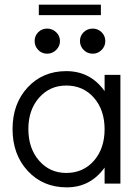

<svg xmlns="http://www.w3.org/2000/svg" viewBox="-20 -790 601 826"><path d="M414 -770V-725H147V-770ZM183 -559Q160 -559 144.5 -575Q129 -591 129 -614Q129 -636 144.5 -651.5Q160 -667 183 -667Q205 -667 221.5 -651.5Q238 -636 238 -613Q238 -591 221.5 -575Q205 -559 183 -559ZM324 -614Q324 -636 340 -651.5Q356 -667 379 -667Q401 -667 417 -651.5Q433 -636 433 -613Q433 -591 417 -575Q401 -559 379 -559Q356 -559 340 -575Q324 -591 324 -614ZM430 -468H498V0H430V-69Q369 16 267 16Q165 16 99.5 -54.5Q34 -125 34 -235Q34 -344 99 -414Q164 -484 265 -484Q369 -484 430 -398ZM265 -46Q338 -46 384 -98.5Q430 -151 430 -234Q430 -317 384 -369.5Q338 -422 265 -422Q194 -422 148 -369.5Q102 -317 102 -235Q102 -152 148 -99Q194 -46 265 -46Z"/></svg>

Font: Didact Gothic
Style: Regular
Weight: 400
Designer: Daniel Johnson
Foundry: Daniel Johnson
Version: Version 2.101;PS 002.101;hotconv 1.0.88;makeotf.lib2.5.64775